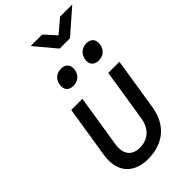

<svg xmlns="http://www.w3.org/2000/svg" viewBox="-302 -1105 1206 1206"><g transform="rotate(-45 301.0 -502.0)"><path d="M350 -874H442L602 -1014H494L404 -938L335 -1014H233ZM471 -647C512 -647 542 -672 548 -712C554 -754 533 -779 492 -779C452 -779 422 -754 415 -712C409 -672 431 -647 471 -647ZM246 -647C287 -647 317 -672 323 -712C329 -754 307 -779 267 -779C226 -779 196 -754 190 -712C184 -672 206 -647 246 -647ZM253 10C391 10 481 -68 502 -202L557 -550H458L403 -202C391 -122 339 -77 267 -77C196 -77 161 -122 173 -202L228 -550H129L74 -202C54 -72 123 10 253 10Z"/></g></svg>

Font: JetBrains Mono Medium
Style: Italic
Weight: 436
Italic angle: -9°
Monospace: yes
Designer: Philipp Nurullin, Konstantin Bulenkov
Foundry: JetBrains
Version: Version 2.305